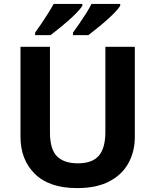

<svg xmlns="http://www.w3.org/2000/svg" viewBox="-20 -954 796 984"><path d="M671 -252Q671 -178 638.5 -118.5Q606 -59 540.5 -24.5Q475 10 375 10Q233 10 159 -62.5Q85 -135 85 -254V-714H236V-277Q236 -189 272 -153Q308 -117 379 -117Q453 -117 486.5 -156Q520 -195 520 -278V-714H671ZM596 -924Q588 -911 569 -891Q550 -871 525 -849Q500 -827 475.5 -807.5Q451 -788 433 -774H354V-787Q368 -806 386 -832Q404 -858 421 -885Q438 -912 449 -934H596ZM402 -924Q394 -911 375 -891Q356 -871 331 -849Q306 -827 281.5 -807.5Q257 -788 239 -774H160V-787Q174 -806 191.5 -832Q209 -858 226 -885Q243 -912 255 -934H402Z"/></svg>

Font: Noto Sans New Tai Lue
Style: Bold
Weight: 700
Version: Version 2.003